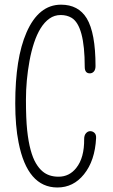

<svg xmlns="http://www.w3.org/2000/svg" viewBox="-20 -811 494 842"><path d="M349.1 -201.7Q349.1 -217.8 357.2 -226.8Q365.2 -235.8 375.7 -235.8Q386.2 -235.8 394.3 -228.3Q402.3 -220.7 401.4 -205.1Q396.5 -106.4 348.1 -46.4Q301.8 11.2 231.9 11.2Q100.1 11.2 61.5 -186Q46.9 -258.8 46.9 -357.7Q46.9 -456.5 59.1 -533.9Q71.3 -611.3 96.2 -668.5Q149.4 -790.5 247.6 -790.5Q323.7 -790.5 360.4 -730.5Q398.9 -666.5 398.9 -521.5Q398.9 -505.4 391.6 -497.3Q384.3 -489.3 374 -489.3Q351.6 -489.3 351.6 -517.6Q351.6 -698.2 293.9 -732.9Q273.4 -745.1 246.1 -745.1Q218.8 -745.1 197 -729.7Q175.3 -714.4 158.4 -687.3Q141.6 -660.2 129.4 -623.3Q117.2 -586.4 109.4 -543.9Q93.8 -458 93.8 -374.3Q93.8 -290.5 99.1 -240Q104.5 -189.5 114.3 -153.6Q124 -117.7 137.5 -95Q150.9 -72.3 167 -59.1Q194.3 -36.1 236.8 -36.1Q284.2 -36.1 314.5 -74.7Q350.1 -119.1 349.1 -201.7Z"/></svg>

Font: Pompiere 
Style: Regular
Weight: 400
Designer: Karolina Lach
Foundry: Sorkin Type Co.
Version: Version 1.002